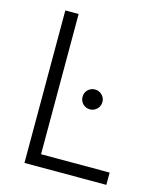

<svg xmlns="http://www.w3.org/2000/svg" viewBox="-112 -826 756 906"><g transform="rotate(15 266.0 -372.5)"><path d="M94 0V-745H159V-60H494V0ZM327 -324Q306 -324 292 -338Q278 -352 278 -373Q278 -393 292 -407Q306 -421 327 -421Q346 -421 360.5 -407Q375 -393 375 -373Q375 -352 360.5 -338Q346 -324 327 -324Z"/></g></svg>

Font: Plus Jakarta Sans Light
Style: Regular
Weight: 300
Designer: Gumpita Rahayu
Foundry: Tokotype
Version: Version 2.006; ttfautohint (v1.8.4.7-5d5b)